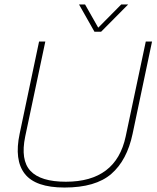

<svg xmlns="http://www.w3.org/2000/svg" viewBox="-20 -830 701 860"><path d="M403 -688 334 -810H361L420 -706L523 -810H554L433 -688ZM269 10Q139 10 91 -51.5Q43 -113 68 -231L155 -644H183L93 -219Q71 -113 116.5 -64.5Q162 -16 275 -16Q500 -16 543 -219L633 -644H661L574 -231Q549 -112 478.5 -51Q408 10 269 10Z"/></svg>

Font: Kanit Thin
Style: Italic
Weight: 250
Italic angle: -12°
Designer: Katatrad Team
Foundry: CadsonDemak
Version: Version 2.000; ttfautohint (v1.8.3)